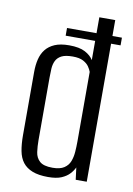

<svg xmlns="http://www.w3.org/2000/svg" viewBox="-76 -679 510 737"><g transform="rotate(10 179.0 -311.0)"><path d="M136 -538V-568H350V-538ZM163 8Q126 8 102 -1.5Q78 -11 64.5 -28.5Q51 -46 46 -72.5Q41 -99 41 -133V-380Q41 -407 46.5 -429.5Q52 -452 65 -468.5Q78 -485 100 -494.5Q122 -504 156 -504Q196 -504 218.5 -492Q241 -480 251 -463V-630H313V0H270L264 -47Q258 -34 246.5 -21.5Q235 -9 215.5 -0.5Q196 8 163 8ZM174 -30Q203 -30 219 -40.5Q235 -51 241.5 -68Q248 -85 249.5 -105.5Q251 -126 251 -146V-417Q248 -426 240.5 -437Q233 -448 218 -456Q203 -464 177 -464Q148 -464 133 -456Q118 -448 111.5 -434.5Q105 -421 104 -404Q103 -387 103 -369V-125Q103 -101 106 -79Q109 -57 124 -43.5Q139 -30 174 -30Z"/></g></svg>

Font: Alumni Sans Thin
Style: Regular
Weight: 400
Version: Version 1.018